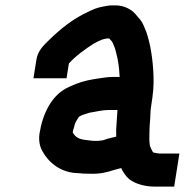

<svg xmlns="http://www.w3.org/2000/svg" viewBox="-20 -635 726 714"><path d="M227.5 -344 236.2 -399C262.6 -428.1 296 -451.8 328.9 -473C336.5 -477 336.5 -477 344.2 -481C349.9 -483.7 355.3 -486 360.3 -488C363.7 -489.6 375.4 -491.2 377.9 -492H385.9C390.5 -486.5 395.3 -483.4 398.5 -477C402.9 -466.1 408.7 -455.4 411 -442C419.2 -414.2 422.9 -384.8 424.8 -352C424.5 -350.7 424.7 -349.7 425.3 -349H402.3C376.2 -349 355.8 -344.2 331 -341C315.5 -338 315.5 -338 305.2 -336C276.9 -329.7 247.5 -317.9 223.3 -305C171.7 -275.9 138.9 -213.8 127 -139C122.9 -113 128.1 -89.5 137.6 -73C159.6 -32.3 205.2 9 273.6 9C282 10.3 294.3 11 310.3 11C351.4 12.6 373.3 6.9 404.5 -3L430.6 -10C437.9 5.7 448.8 21.1 460.1 31C481.5 47.6 516.1 59 555.7 59H627.7L647.1 -64H575.1C568.7 -64 556.6 -66.8 549.8 -68C545 -73.7 540.9 -85.4 537.6 -92C534.5 -109.5 535.3 -131.9 535.9 -151L536.6 -168C536.6 -172 537.2 -180 538.4 -192C540 -217.5 538.9 -220.1 542.6 -244C549.3 -285.9 552.4 -317.8 550.9 -353C548.4 -413.1 540.5 -468.4 523.9 -517L513.7 -541C508.8 -552.3 502.1 -562.3 493.4 -571C487.5 -578 487.5 -578 482.5 -584C467.6 -600.4 441.1 -615 410.4 -615H391.4C383.3 -614.3 373 -612.7 360.6 -610C336.2 -605.5 324.7 -598.9 305.4 -590C251.8 -565.1 206.1 -528.6 164.9 -488.5C142 -466.3 120.8 -447 115.4 -413L104.5 -344ZM416.8 -226C415.9 -207.8 413 -169.4 411.9 -151L412.2 -134C411.9 -132 411.9 -129.7 412.1 -127L379.8 -119C372.8 -116.2 360.5 -112 351.7 -112C348.3 -111.3 341.9 -111 332.6 -111C321.4 -111.7 314.1 -112.3 310.9 -113C308.2 -113 302.7 -113.7 294.2 -115C289.4 -116 289.4 -116 284.5 -117C268 -120.4 257.7 -129.8 250.5 -142C251.1 -146 251.1 -146 251.9 -151C253.1 -154.3 254.4 -158.3 255.8 -163C257.7 -174.7 260.8 -180.3 267.3 -191C271.2 -197 271.2 -197 273.8 -201C280.8 -205.7 293.1 -209.9 300.6 -212C306.9 -214 306.9 -214 313.2 -216C333.5 -218.8 360.7 -226 382.8 -226Z"/></svg>

Font: Tape
Style: It
Weight: 500
Foundry: Cannot Into Space Fonts
Version: Version 0.97